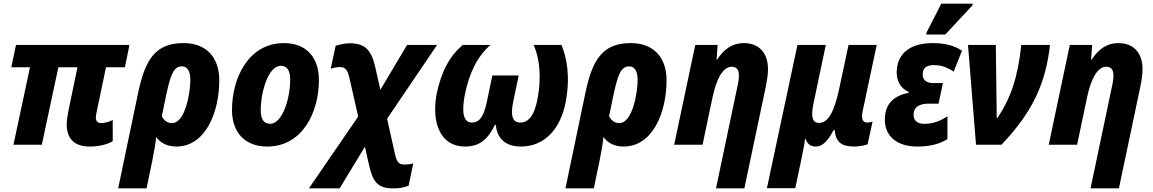

<svg xmlns="http://www.w3.org/2000/svg" viewBox="-20 -796 6343 1056"><path d="M474 10C524 10 568 -1 600 -19V-136C579 -126 558 -119 537 -119C519 -119 507 -129 507 -149C507 -159 510 -172 512 -183L563 -426H667L692 -549H68L42 -426H145L54 0H210L301 -426H406L356 -185C351 -160 347 -132 347 -111C347 -29 394 10 474 10Z M740 -287 630 240H786L818 86C827 41 835 -3 839 -43C861 -11 898 10 950 10C1109 10 1186 -176 1186 -355C1186 -476 1119 -559 989 -559C828 -559 777 -459 740 -287ZM926 -119C901 -119 881 -134 870 -157L895 -278C920 -395 939 -431 981 -431C1011 -431 1027 -404 1027 -355C1027 -294 1001 -119 926 -119Z M1449 10C1644 10 1734 -179 1734 -356C1734 -483 1662 -559 1542 -559C1345 -559 1256 -365 1256 -191C1256 -65 1330 10 1449 10ZM1466 -115C1431 -115 1414 -141 1414 -189C1414 -287 1454 -434 1525 -434C1561 -434 1576 -405 1576 -358C1576 -252 1532 -115 1466 -115Z M1679 240H1848L1987 11L2009 109C2030 202 2055 240 2142 240C2184 240 2197 235 2227 226L2253 103C2232 108 2219 109 2206 109C2174 109 2163 97 2153 54L2109 -143L2384 -549H2219L2072 -302L2043 -431C2021 -525 1984 -558 1902 -558C1877 -558 1848 -551 1826 -544L1799 -418C1817 -424 1836 -427 1850 -427C1880 -427 1892 -412 1903 -362L1950 -155Z M2537 10C2616 10 2662 -27 2702 -109H2707C2714 -32 2763 10 2845 10C2974 10 3062 -85 3091 -233C3118 -376 3097 -479 3068 -549H2915C2944 -485 2962 -380 2935 -246C2921 -174 2894 -122 2841 -122C2802 -122 2785 -155 2803 -238L2833 -381H2688L2658 -238C2641 -156 2618 -122 2575 -122C2527 -122 2519 -181 2536 -272C2559 -387 2601 -483 2678 -549H2525C2456 -490 2408 -408 2381 -277C2352 -116 2405 10 2537 10Z M3200 -287 3090 240H3246L3278 86C3287 41 3295 -3 3299 -43C3321 -11 3358 10 3410 10C3569 10 3646 -176 3646 -355C3646 -476 3579 -559 3449 -559C3288 -559 3237 -459 3200 -287ZM3386 -119C3361 -119 3341 -134 3330 -157L3355 -278C3380 -395 3399 -431 3441 -431C3471 -431 3487 -404 3487 -355C3487 -294 3461 -119 3386 -119Z M4034 -312 3918 240H4074L4192 -320C4199 -355 4204 -388 4204 -415C4204 -508 4152 -559 4071 -559C4008 -559 3962 -526 3924 -468H3921L3927 -549H3804L3688 0H3844L3899 -261C3921 -364 3956 -429 4005 -429C4030 -429 4044 -413 4044 -382C4044 -362 4040 -336 4034 -312Z M4198 239H4354L4387 82C4396 40 4405 -6 4408 -33H4410C4421 -4 4437 10 4468 10C4500 10 4532 -16 4565 -81H4570C4579 -10 4610 10 4683 10C4702 10 4743 3 4752 -3L4779 -127C4773 -125 4760 -122 4750 -122C4728 -122 4715 -138 4724 -182L4802 -549H4647L4594 -301C4569 -187 4537 -120 4485 -120C4444 -120 4440 -160 4455 -231L4522 -549H4366Z M5074 -606H5179L5328 -766L5330 -776H5157L5077 -619ZM5026 10C5095 10 5148 -4 5191 -31V-156C5153 -132 5116 -115 5062 -115C5023 -115 5002 -135 5005 -171C5007 -207 5037 -226 5087 -226H5142L5166 -339H5114C5072 -339 5053 -360 5055 -390C5056 -422 5076 -438 5116 -438C5157 -438 5191 -425 5225 -402L5271 -517C5228 -546 5175 -559 5110 -559C4988 -559 4917 -504 4912 -407C4909 -350 4935 -308 4979 -290L4978 -286C4899 -270 4851 -228 4847 -150C4841 -51 4909 10 5026 10Z M5348 0H5488C5662 -182 5732 -342 5755 -549H5597C5579 -373 5539 -256 5466 -147H5462C5462 -172 5461 -208 5461 -234L5457 -549H5304Z M6094 -312 5978 240H6134L6252 -320C6259 -355 6264 -388 6264 -415C6264 -508 6212 -559 6131 -559C6068 -559 6022 -526 5984 -468H5981L5987 -549H5864L5748 0H5904L5959 -261C5981 -364 6016 -429 6065 -429C6090 -429 6104 -413 6104 -382C6104 -362 6100 -336 6094 -312Z"/></svg>

Font: Noto Sans SemiCondensed ExtraBold
Style: Italic
Weight: 800
Width: 4
Italic angle: -12°
Designer: Monotype Design Team
Foundry: Monotype Imaging Inc.
Version: Version 2.013